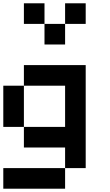

<svg xmlns="http://www.w3.org/2000/svg" viewBox="-20 -1020 665 1165"><path d="M0 125V0H375V125ZM0 -250V-500H125V-250ZM250 -875H125V-1000H250ZM250 -750V-875H375V-750ZM500 0H375V-125H125V-250H375V-500H125V-625H500ZM500 -875H375V-1000H500Z"/></svg>

Font: Galmuri7 Regular
Style: Regular
Weight: 400
Designer: Lee Minseo (quiple)
Version: Version 2.399;hotconv 1.1.1;makeotfexe 2.6.0 DEVELOPMENT